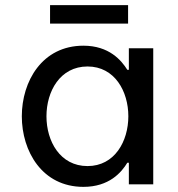

<svg xmlns="http://www.w3.org/2000/svg" viewBox="-20 -718 693 748"><path d="M479 -626V-698H175V-626ZM305 -540C144 -540 65 -401 65 -265C65 -129 144 10 305 10C405 10 453 -46 476 -84H482V0H577V-530H482V-446H476C453 -483 405 -540 305 -540ZM321 -459C427 -459 480 -362 480 -265C480 -168 427 -71 321 -71C214 -71 161 -168 161 -265C161 -362 214 -459 321 -459Z"/></svg>

Font: Be Vietnam Pro
Style: Regular
Weight: 400
Designer: Lam Bao, Tony Le, Vietanh Nguyen
Foundry: Yellow Type Foundry
Version: Version 1.002